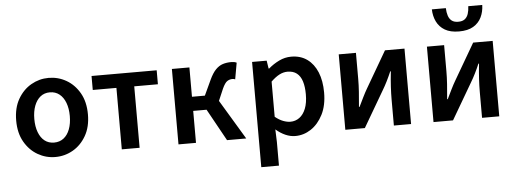

<svg xmlns="http://www.w3.org/2000/svg" viewBox="-56 -890 3348 1245"><g transform="rotate(-5 1618.5 -267.5)"><path d="M274 12Q213 12 160 -18.5Q107 -49 74 -106.5Q41 -164 41 -245Q41 -327 74 -384.5Q107 -442 160 -472.5Q213 -503 274 -503Q336 -503 389 -472.5Q442 -442 475 -384.5Q508 -327 508 -245Q508 -164 475 -106.5Q442 -49 389 -18.5Q336 12 274 12ZM274 -82Q310 -82 336 -102Q362 -122 376 -159Q390 -196 390 -245Q390 -294 376 -331Q362 -368 336 -388.5Q310 -409 274 -409Q238 -409 212.5 -388.5Q187 -368 173 -331Q159 -294 159 -245Q159 -196 173 -159Q187 -122 212.5 -102Q238 -82 274 -82Z M707 0V-400H553V-491H977V-400H823V0Z M1076 0V-491H1190V-300H1274L1320 -399Q1340 -442 1361.5 -464Q1383 -486 1408 -494Q1433 -502 1464 -502Q1484 -502 1498 -495L1479 -388Q1475 -390 1471 -391Q1467 -392 1462 -392Q1443 -392 1427.5 -382Q1412 -372 1395 -335L1362 -258L1517 0H1392L1277 -208H1190V0Z M1598 194V-491H1693L1701 -439H1705Q1736 -466 1774 -484.5Q1812 -503 1853 -503Q1914 -503 1957 -472Q2000 -441 2023 -385Q2046 -329 2046 -253Q2046 -169 2016 -110Q1986 -51 1938.5 -19.5Q1891 12 1836 12Q1804 12 1772 -2Q1740 -16 1710 -42L1713 40V194ZM1812 -83Q1845 -83 1871 -102Q1897 -121 1912 -158.5Q1927 -196 1927 -252Q1927 -301 1916 -336Q1905 -371 1881.5 -389.5Q1858 -408 1821 -408Q1794 -408 1768 -394.5Q1742 -381 1713 -353V-124Q1740 -102 1765.5 -92.5Q1791 -83 1812 -83Z M2162 0V-491H2274V-322Q2274 -282 2271 -238Q2268 -194 2263 -140H2267Q2281 -169 2296.5 -200.5Q2312 -232 2325 -254L2463 -491H2590V0H2478V-170Q2478 -208 2480.5 -252.5Q2483 -297 2489 -352H2485Q2472 -321 2456.5 -290Q2441 -259 2427 -236L2289 0Z M2736 0V-491H2848V-322Q2848 -282 2845 -238Q2842 -194 2837 -140H2841Q2855 -169 2870.5 -200.5Q2886 -232 2899 -254L3037 -491H3164V0H3052V-170Q3052 -208 3054.5 -252.5Q3057 -297 3063 -352H3059Q3046 -321 3030.5 -290Q3015 -259 3001 -236L2863 0ZM2953 -571Q2896 -571 2860.5 -592Q2825 -613 2807.5 -649Q2790 -685 2789 -729H2880Q2881 -701 2888 -679.5Q2895 -658 2910.5 -646Q2926 -634 2953 -634Q2980 -634 2995.5 -646Q3011 -658 3018 -679.5Q3025 -701 3026 -729H3117Q3116 -685 3098.5 -649Q3081 -613 3045.5 -592Q3010 -571 2953 -571Z"/></g></svg>

Font: Source Sans 3 SemiBold
Style: Regular
Weight: 600
Designer: Paul D. Hunt
Foundry: Adobe
Version: Version 3.046;hotconv 1.0.118;makeotfexe 2.5.65603